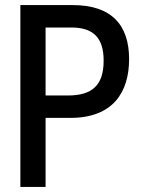

<svg xmlns="http://www.w3.org/2000/svg" viewBox="-20 -734 570 754"><path d="M60 0H159V-271H256C424 -271 487 -372 487 -502C487 -637 417 -714 266 -714H60ZM159 -359V-626H260C346 -626 387 -586 387 -496C387 -398 341 -359 246 -359Z"/></svg>

Font: Noto Sans Mono Condensed Medium
Style: Regular
Weight: 500
Width: 3
Designer: Monotype Design Team
Foundry: Monotype Imaging Inc.
Version: Version 2.014